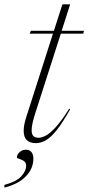

<svg xmlns="http://www.w3.org/2000/svg" viewBox="-64 -655 410 892"><path d="M100 -129.5Q83 -77 83 -50.5Q83 -31 91.2 -23Q99.5 -15 115 -15Q129 -15 148 -24.5Q167 -34 193.8 -62.8Q220.5 -91.5 257.5 -150L262 -147.5Q227.5 -86 200.5 -51.8Q173.5 -17.5 150 -3.8Q126.5 10 102 10Q76.5 10 61.2 -3.5Q46 -17 46 -47.5Q46 -73.5 57.5 -109.5L182 -498.5H73.5L79.5 -512H186.5L226 -635H262L222.5 -512H326L323 -498.5H218.5ZM14.5 76Q14.5 64 26.5 52.2Q38.5 40.5 57 40.5Q73 40.5 82 51.5Q91 62.5 91 81.5Q91 128.5 56.2 164.2Q21.5 200 -43.5 216.5V204Q12.5 189 35 163.8Q57.5 138.5 57.5 115.5Q57.5 100 46.8 93Q36 86 25.2 83Q14.5 80 14.5 76Z"/></svg>

Font: Newsreader Display ExtraLight
Style: Italic
Weight: 275
Italic angle: -17°
Designer: Hugues Gentile
Foundry: Production Type
Version: Version 1.001